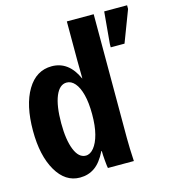

<svg xmlns="http://www.w3.org/2000/svg" viewBox="-109 -815 819 914"><g transform="rotate(-15 300.5 -358.0)"><path d="M312.5 0Q310.5 -7.3 307.9 -36.9Q305.2 -66.4 305.2 -85.9H303.2Q277.3 -33.7 245.8 -12Q214.4 9.8 173.3 9.8Q101.1 9.8 57.4 -65.4Q13.7 -140.6 13.7 -263.2Q13.7 -389.6 57.9 -463.4Q102.1 -537.1 178.7 -537.1Q262.2 -537.1 304.2 -443.8H305.2L304.2 -530.8V-724.6H436.5V-115.2Q436.5 -66.4 440.4 0ZM306.2 -266.6Q306.2 -324.2 295.9 -363.5Q285.6 -402.8 267.8 -423.3Q250 -443.8 227.5 -443.8Q192.4 -443.8 172.6 -396.5Q152.8 -349.1 152.8 -263.2Q152.8 -180.7 172.4 -132.3Q191.9 -84 226.6 -84Q248.5 -84 266.8 -106.4Q285.2 -128.9 295.7 -169.2Q306.2 -209.5 306.2 -266.6ZM474.1 -551.3V-567.4L488.3 -724.6H601.1V-706.5L542 -551.3Z"/></g></svg>

Font: Liberation Mono
Style: Bold
Weight: 700
Monospace: yes
Designer: Steve Matteson
Foundry: Ascender Corporation
Version: Version 2.1.5